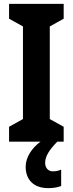

<svg xmlns="http://www.w3.org/2000/svg" viewBox="-20 -734 377 995"><path d="M214 110C214 77 234 44 277 0H310V-77L238 -117V-597L310 -637V-714H27V-637L99 -597V-117L27 -77V0H190C145 33 113 81 113 130C113 196 153 241 230 241C259 241 281 236 297 230V145C287 149 274 154 254 154C230 154 214 136 214 110Z"/></svg>

Font: Noto Sans Gujarati UI Condensed
Style: Bold
Weight: 700
Width: 3
Designer: Jelle Bosma - Monotype Design Team, Universal Thirst
Foundry: Monotype Imaging Inc.
Version: Version 2.106